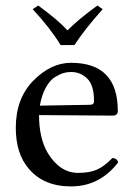

<svg xmlns="http://www.w3.org/2000/svg" viewBox="-20 -664 487 694"><path d="M199.2 -501Q161.1 -563 98.1 -630.9L118.2 -644Q189 -592.3 224.1 -554.2Q262.2 -593.3 332 -644L351.1 -630.9Q284.2 -555.7 249 -501ZM124 -282.2 305.2 -285.2Q320.3 -285.2 319.8 -298.8Q319.8 -356 295.4 -379.9Q271 -403.8 236.8 -403.8Q223.6 -403.8 210.9 -400.4Q198.2 -397 179.7 -386Q161.1 -375 146 -348.1Q130.9 -321.3 124 -282.2ZM386.2 -92.8Q403.3 -91.8 407.2 -77.1Q340.3 9.8 236.8 9.8Q137.7 9.8 84 -54.2Q37.1 -108.4 37.1 -202.1Q37.1 -308.1 100.6 -372.6Q164.1 -437 236.8 -437Q405.8 -437 405.8 -263.2Q405.8 -246.1 387.2 -246.1L121.1 -248Q121.1 -164.1 152.8 -110.8Q196.8 -39.1 262.2 -39.1Q304.2 -39.1 330.8 -51Q357.4 -63 386.2 -92.8Z"/></svg>

Font: Linux Libertine
Style: Regular
Weight: 400
Designer: Philipp H. Poll
Foundry: Philipp H. Poll
Version: Version 5.3.0 ; ttfautohint (v0.9)